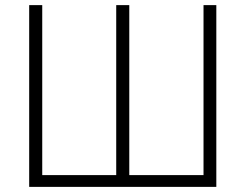

<svg xmlns="http://www.w3.org/2000/svg" viewBox="-20 -730 959 750"><path d="M825 -710V0H94V-710H145V-46H434V-710H485V-46H775V-710Z"/></svg>

Font: Oxford Sans
Style: Regular
Weight: 300
Designer: Matt McInerney, Pablo Impallari, Rodrigo Fuenzalida
Foundry: Matt McInerney, Pablo Impallari, Rodrigo Fuenzalida
Version: Version 3.000g; ttfautohint (v1.5) -l 8 -r 28 -G 28 -x 14 -D